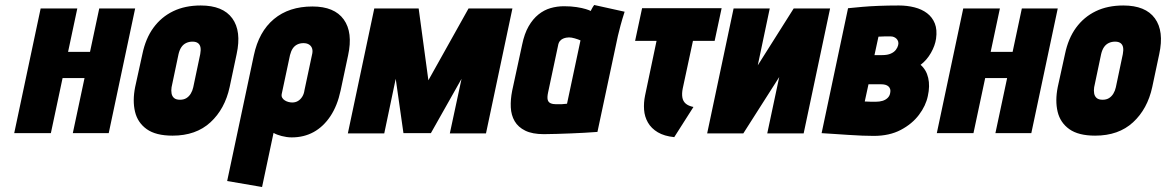

<svg xmlns="http://www.w3.org/2000/svg" viewBox="-20 -534 4676 770"><path d="M341 -326H253L290 -500H143L37 0H184L231 -221H319L272 0H416L522 -500H378Z M901 -185 929 -317Q949 -409 911.5 -460.5Q874 -512 785 -512Q722 -512 674.5 -489Q627 -466 595.5 -423Q564 -380 551 -317L522 -185Q511 -130 521.5 -86Q532 -42 568.5 -16Q605 10 672 10Q766 10 824 -43.5Q882 -97 901 -185ZM783 -317 755 -184Q752 -170 745 -158.5Q738 -147 727.5 -140.5Q717 -134 702 -134Q686 -134 678 -141Q670 -148 668 -159.5Q666 -171 668 -184L696 -317Q700 -334 707.5 -345Q715 -356 726.5 -361.5Q738 -367 752 -367Q766 -367 774 -361Q782 -355 784 -344Q786 -333 783 -317Z M1346 -171 1376 -312Q1396 -404 1358.5 -456Q1321 -508 1233 -508Q1139 -508 1078.5 -457.5Q1018 -407 998 -312L891 192L1031 216L1077 -1Q1084 3 1092 6Q1100 9 1109.5 11.5Q1119 14 1129.5 15.5Q1140 17 1150 17Q1199 17 1238 -4.5Q1277 -26 1305 -68Q1333 -110 1346 -171ZM1231 -313 1201 -172Q1199 -157 1192 -146Q1185 -135 1175 -129Q1165 -123 1152 -123Q1145 -123 1137 -125Q1129 -127 1122 -131.5Q1115 -136 1111.5 -142.5Q1108 -149 1110 -158L1143 -313Q1147 -329 1154 -339.5Q1161 -350 1172 -355.5Q1183 -361 1197 -361Q1211 -361 1220 -355Q1229 -349 1232 -338.5Q1235 -328 1231 -313Z M1859 -500 1698 -212 1659 -500H1481L1375 1H1521L1567 -218L1598 0H1708L1831 -218L1784 1H1929L2035 -500Z M2485 -487 2363 -514Q2357 -506 2353 -498Q2349 -490 2349 -490Q2344 -493 2329.5 -497.5Q2315 -502 2292.5 -505.5Q2270 -509 2242 -509Q2214 -509 2188 -501.5Q2162 -494 2139.5 -476Q2117 -458 2100 -428.5Q2083 -399 2074 -355L2034 -170Q2027 -135 2028.5 -103.5Q2030 -72 2044 -48Q2058 -24 2086.5 -10Q2115 4 2161 4Q2184 4 2212.5 3Q2241 2 2270 1Q2299 0 2323 -1.5Q2347 -3 2361.5 -4Q2376 -5 2376 -5L2458 -390Q2462 -407 2468.5 -431.5Q2475 -456 2485 -487ZM2178 -163 2218 -351Q2220 -363 2225.5 -369.5Q2231 -376 2238 -379Q2245 -382 2251.5 -383Q2258 -384 2262 -384Q2267 -384 2273 -383Q2279 -382 2285.5 -380Q2292 -378 2298 -376Q2304 -374 2308 -372L2254 -118Q2248 -118 2242.5 -117Q2237 -116 2231.5 -116Q2226 -116 2221 -116Q2216 -116 2210 -116Q2197 -116 2188 -120Q2179 -124 2176.5 -134Q2174 -144 2178 -163Z M2718 -179 2759 -370H2846L2874 -501H2555L2527 -370H2613L2567 -151Q2561 -122 2563 -94Q2565 -66 2578.5 -42.5Q2592 -19 2618 -3.5Q2644 12 2684 16L2761 -105Q2741 -109 2730 -118.5Q2719 -128 2716.5 -143.5Q2714 -159 2718 -179Z M3067 -500H2922L2816 1H2961L3105 -225L3057 1H3203L3309 -500H3163L3019 -272Z M3672 -274Q3697 -293 3713.5 -322Q3730 -351 3734 -379Q3739 -415 3729 -440Q3719 -465 3698 -481Q3677 -497 3647.5 -504.5Q3618 -512 3585 -512Q3541 -512 3503.5 -510.5Q3466 -509 3438.5 -506.5Q3411 -504 3396 -502.5Q3381 -501 3381 -501L3275 0Q3275 0 3290.5 1Q3306 2 3330 3.5Q3354 5 3382.5 7Q3411 9 3438 10Q3465 11 3484 11Q3547 11 3592.5 -13Q3638 -37 3665.5 -73.5Q3693 -110 3701 -149Q3710 -189 3702.5 -221.5Q3695 -254 3672 -274ZM3552 -388Q3559 -388 3565 -385.5Q3571 -383 3575.5 -378.5Q3580 -374 3582 -367.5Q3584 -361 3582 -353Q3580 -344 3573 -334.5Q3566 -325 3552.5 -319Q3539 -313 3518 -313H3487L3503 -387Q3509 -387 3515.5 -387.5Q3522 -388 3528 -388Q3534 -388 3540 -388Q3546 -388 3552 -388ZM3493 -126Q3489 -126 3484 -126Q3479 -126 3473 -126Q3467 -126 3460.5 -126.5Q3454 -127 3448 -127L3463 -196H3514Q3523 -196 3530.5 -194Q3538 -192 3543 -187.5Q3548 -183 3550 -176.5Q3552 -170 3550 -161Q3548 -149 3539.5 -141Q3531 -133 3519 -129.5Q3507 -126 3493 -126Z M4041 -326H3953L3990 -500H3843L3737 0H3884L3931 -221H4019L3972 0H4116L4222 -500H4078Z M4601 -185 4629 -317Q4649 -409 4611.5 -460.5Q4574 -512 4485 -512Q4422 -512 4374.5 -489Q4327 -466 4295.5 -423Q4264 -380 4251 -317L4222 -185Q4211 -130 4221.5 -86Q4232 -42 4268.5 -16Q4305 10 4372 10Q4466 10 4524 -43.5Q4582 -97 4601 -185ZM4483 -317 4455 -184Q4452 -170 4445 -158.5Q4438 -147 4427.5 -140.5Q4417 -134 4402 -134Q4386 -134 4378 -141Q4370 -148 4368 -159.5Q4366 -171 4368 -184L4396 -317Q4400 -334 4407.5 -345Q4415 -356 4426.5 -361.5Q4438 -367 4452 -367Q4466 -367 4474 -361Q4482 -355 4484 -344Q4486 -333 4483 -317Z"/></svg>

Font: Advent Pro ExtraBold
Style: Italic
Weight: 800
Italic angle: -12°
Version: Version 3.000